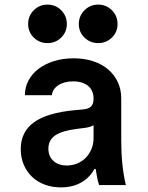

<svg xmlns="http://www.w3.org/2000/svg" viewBox="-20 -803 640 833"><path d="M386 -375Q386 -352 375 -341Q364 -330 338 -328L305 -325Q185 -314 127.5 -272.5Q70 -231 70 -156Q70 -119 83 -88.5Q96 -58 119 -36Q142 -14 174 -2Q206 10 245 10Q286 10 318 -4Q350 -18 372 -44Q394 -70 406 -107.5Q418 -145 418 -193L365 -70H395Q398 -50 401.5 -32.5Q405 -15 410 0H526Q516 -42 511 -90Q506 -138 506 -193V-376Q506 -415 491 -447Q476 -479 449 -502Q422 -525 384 -537.5Q346 -550 299 -550Q253 -550 214.5 -538Q176 -526 148 -505Q120 -484 104 -454.5Q88 -425 88 -390H205Q208 -417 233.5 -433.5Q259 -450 297 -450Q339 -450 362.5 -430Q386 -410 386 -375ZM386 -292V-204Q386 -179 377 -157Q368 -135 352.5 -119Q337 -103 315.5 -94Q294 -85 270 -85Q233 -85 211.5 -105Q190 -125 190 -158Q190 -195 219.5 -215.5Q249 -236 315 -244L347 -248Q389 -253 408 -278.5Q427 -304 427 -352ZM102 -699Q102 -664 126.5 -640Q151 -616 186 -616Q221 -616 245.5 -640Q270 -664 270 -699Q270 -734 245.5 -758.5Q221 -783 186 -783Q151 -783 126.5 -758.5Q102 -734 102 -699ZM322 -699Q322 -664 346.5 -640Q371 -616 406 -616Q441 -616 465.5 -640Q490 -664 490 -699Q490 -734 465.5 -758.5Q441 -783 406 -783Q371 -783 346.5 -758.5Q322 -734 322 -699Z"/></svg>

Font: CommitMonoV142 ExtLt
Style: Regular
Weight: 200
Monospace: yes
Designer: Eigil Nikolajsen
Foundry: Eigil Nikolajsen
Version: Version 1.142